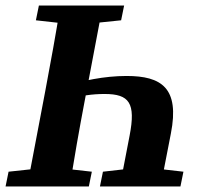

<svg xmlns="http://www.w3.org/2000/svg" viewBox="-22 -677 720 697"><path d="M-1.8 0H300.5L311.4 -53.7L177.4 -68.7H148.3L9.1 -53.7L-1.8 0ZM76.5 0H230.8C247.6 -103 265.6 -207 285.3 -310L351.1 -657H197.5C180.7 -554 162 -450 142.3 -346.3L76.5 0ZM108.3 -603.3 243.2 -588.3H272L417.7 -603.3L428.6 -657H119.2L108.3 -603.3ZM412.9 0H560.9L598.3 -192.2C630.9 -358.1 563.8 -401.2 437.5 -401.2C356.5 -401.2 275.7 -384.1 210.7 -362.6L201.3 -311.6C272.1 -330.6 314.7 -335.8 357.8 -335.8C447.1 -335.8 471.6 -303.4 448.5 -184.7L412.9 0ZM340.8 0H633L643.9 -53.7L512.7 -68.7H483.6L351.7 -53.7L340.8 0Z"/></svg>

Font: Source Serif Variable
Style: Italic
Weight: 389
Italic angle: -12°
Designer: Frank Grießhammer
Foundry: Adobe Systems Incorporated
Version: Version 3.001;hotconv 1.0.111;makeotfexe 2.5.65597